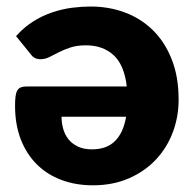

<svg xmlns="http://www.w3.org/2000/svg" viewBox="-20 -546 579 574"><path d="M164 -197Q164 -179 168.8 -161.5Q173.5 -144 184.2 -130.2Q195 -116.5 212.5 -108Q230 -99.5 255 -99.5Q299 -99.5 324 -124.5Q349 -149.5 357 -197ZM28 -438Q52 -465 79.8 -482.2Q107.5 -499.5 136.8 -509.2Q166 -519 195.2 -522.8Q224.5 -526.5 251 -526.5Q305.5 -526.5 353.2 -508.8Q401 -491 436.8 -456Q472.5 -421 493.2 -369Q514 -317 514 -248.5Q514 -196 496.2 -149.5Q478.5 -103 445.2 -68Q412 -33 364.5 -12.5Q317 8 258 8Q206.5 8 163.8 -8Q121 -24 90.2 -54.5Q59.5 -85 42.2 -129.2Q25 -173.5 25 -230Q25 -247 26.5 -258.2Q28 -269.5 32 -276Q36 -282.5 42.8 -285Q49.5 -287.5 60 -287.5H359Q351.5 -352 319.5 -381.2Q287.5 -410.5 237 -410.5Q210 -410.5 190.5 -404Q171 -397.5 155.8 -389.8Q140.5 -382 127.8 -375.5Q115 -369 101 -369Q82.5 -369 73 -382.5Z"/></svg>

Font: Lato ExtraBold
Style: Regular
Weight: 800
Designer: Lukasz Dziedzic with Adam Twardoch and Botio Nikoltchev
Foundry: tyPoland Lukasz Dziedzic
Version: Version 2.015; 2015-08-06; http://www.latofonts.com/